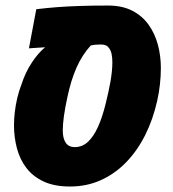

<svg xmlns="http://www.w3.org/2000/svg" viewBox="-20 -661 620 690"><path d="M231.4 9.3Q175.3 9.3 136.7 -8.8Q98.1 -26.9 74.7 -57.6Q51.3 -88.4 40.8 -128.2Q30.3 -168 30.3 -210.9Q30.3 -233.4 33.2 -258.5Q36.1 -283.7 42.2 -309.3Q48.3 -335 57.6 -358.9Q71.3 -400.9 94.2 -435.8Q117.2 -470.7 142.1 -491.2Q135.3 -490.7 127.9 -490.2Q120.6 -489.7 113.3 -489.3Q106 -488.8 98.6 -488.3Q91.3 -487.8 84 -487.3L110.4 -627.9Q147 -632.3 185.1 -635.3Q223.1 -638.2 267.8 -639.6Q312.5 -641.1 368.2 -641.1Q418.9 -641.1 455.1 -622.6Q491.2 -604 513.9 -572.3Q536.6 -540.5 547.4 -500.2Q558.1 -460 558.1 -416.5Q558.1 -388.7 554.9 -358.9Q551.8 -329.1 544.9 -298.8Q529.8 -231.4 501.5 -175Q473.1 -118.7 432.9 -77.4Q392.6 -36.1 342 -13.4Q291.5 9.3 231.4 9.3ZM248.5 -132.3Q275.9 -132.3 296.4 -151.6Q316.9 -170.9 332.5 -205.8Q348.1 -240.7 359.4 -287.1Q364.3 -306.6 368.9 -327.4Q373.5 -348.1 377 -367.9Q380.4 -387.7 382.1 -405.3Q383.8 -422.9 383.8 -436.5Q383.8 -453.6 381.1 -466.6Q378.4 -479.5 372.1 -487.8Q367.7 -494.6 360.8 -497.8Q354 -501 344.7 -501Q335.9 -501 329.6 -500.7Q323.2 -500.5 317.9 -499.8Q312.5 -499 306.2 -497.6Q275.4 -463.9 255.1 -418.2Q234.9 -372.6 222.2 -312Q213.9 -273.9 209.7 -243.9Q205.6 -213.9 205.6 -191.9Q205.6 -163.6 216.3 -147.9Q227.1 -132.3 248.5 -132.3Z"/></svg>

Font: Open Sans SemiCondensed ExtraBold
Style: Italic
Weight: 800
Width: 4
Italic angle: -12°
Designer: Monotype Design Team
Foundry: Monotype Imaging Inc.
Version: Version 3.003